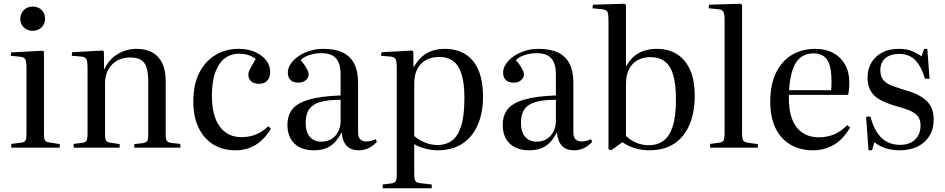

<svg xmlns="http://www.w3.org/2000/svg" viewBox="-20 -786 5028 1022"><path d="M40 0V-20L94 -27Q112 -29 116.5 -39.5Q121 -50 121 -76V-422Q121 -457 115 -469.5Q109 -482 87 -484L37 -489L39 -507L206 -516L214 -511V-72Q214 -49 219 -39.5Q224 -30 241 -28L298 -19V0ZM154 -622Q126 -622 107 -640Q88 -658 88 -686Q88 -714 107 -732.5Q126 -751 154 -751Q183 -751 201.5 -733Q220 -715 220 -687Q220 -659 201.5 -640.5Q183 -622 154 -622Z M372 0V-20L420 -26Q436 -29 441 -38.5Q446 -48 446 -74V-423Q446 -458 440 -470.5Q434 -483 412 -485L362 -489L364 -508L527 -517L533 -512L534 -416H535Q559 -470 606 -498Q653 -526 706 -526Q757 -526 791.5 -506.5Q826 -487 844 -449Q862 -411 862 -355V-66Q862 -44 868 -36Q874 -28 893 -25L940 -20V0H695V-19L739 -24Q758 -27 763.5 -35.5Q769 -44 769 -66V-351Q769 -398 760 -426.5Q751 -455 730 -467.5Q709 -480 671 -480Q633 -480 603 -463Q573 -446 556 -415Q539 -384 539 -342V-70Q539 -48 544 -39Q549 -30 564 -27L617 -19V0Z M1232 14Q1166 14 1116 -16.5Q1066 -47 1037.5 -105Q1009 -163 1009 -247Q1009 -334 1039.5 -396Q1070 -458 1125 -492Q1180 -526 1250 -526Q1300 -526 1338 -509Q1376 -492 1397 -464.5Q1418 -437 1418 -405Q1418 -385 1411.5 -370.5Q1405 -356 1392 -348Q1379 -340 1359 -340Q1331 -340 1316.5 -353.5Q1302 -367 1302 -389Q1302 -403 1312 -421.5Q1322 -440 1341 -472Q1322 -487 1300.5 -493.5Q1279 -500 1249 -500Q1209 -500 1177 -476Q1145 -452 1126.5 -402.5Q1108 -353 1108 -276Q1108 -168 1150 -112Q1192 -56 1264 -56Q1312 -56 1347.5 -72.5Q1383 -89 1408 -114L1422 -101Q1389 -45 1342 -15.5Q1295 14 1232 14Z M1650 14Q1584 14 1547 -22Q1510 -58 1510 -121Q1510 -172 1536.5 -205Q1563 -238 1625 -256Q1687 -274 1793 -278V-388Q1793 -429 1782 -454Q1771 -479 1749 -491Q1727 -503 1691 -503Q1658 -503 1627 -493Q1596 -483 1580 -466Q1596 -448 1605 -433.5Q1614 -419 1618.5 -408.5Q1623 -398 1623 -390Q1623 -373 1608 -359.5Q1593 -346 1568 -346Q1541 -346 1526.5 -360Q1512 -374 1512 -399Q1512 -431 1538.5 -460.5Q1565 -490 1608 -508Q1651 -526 1700 -526Q1763 -526 1804 -506.5Q1845 -487 1865.5 -447Q1886 -407 1886 -346V-82Q1886 -55 1898 -44Q1910 -33 1930 -33Q1942 -33 1954.5 -36Q1967 -39 1980 -45L1986 -31Q1964 -7 1939.5 3.5Q1915 14 1892 14Q1847 14 1825 -10Q1803 -34 1798 -82Q1781 -47 1759 -25.5Q1737 -4 1710.5 5Q1684 14 1650 14ZM1691 -32Q1721 -32 1744 -46Q1767 -60 1780 -85.5Q1793 -111 1793 -143V-255Q1726 -255 1685 -243Q1644 -231 1625.5 -204.5Q1607 -178 1607 -132Q1607 -84 1629 -58Q1651 -32 1691 -32Z M2017 216V196L2065 190Q2080 188 2086 179Q2092 170 2092 143V-422Q2092 -460 2085.5 -471.5Q2079 -483 2057 -485L2008 -489L2011 -508L2173 -517L2180 -512L2181 -430H2183Q2203 -465 2228 -486Q2253 -507 2283 -516.5Q2313 -526 2346 -526Q2410 -526 2456 -498Q2502 -470 2526.5 -413.5Q2551 -357 2551 -271Q2551 -185 2523 -121Q2495 -57 2441.5 -21.5Q2388 14 2309 14Q2279 14 2243.5 5Q2208 -4 2185 -19V143Q2185 167 2191 177Q2197 187 2217 189L2278 196V216ZM2309 -14Q2353 -14 2385 -37Q2417 -60 2434.5 -114.5Q2452 -169 2452 -264Q2452 -344 2436.5 -392Q2421 -440 2391.5 -461.5Q2362 -483 2320 -483Q2277 -483 2247 -466Q2217 -449 2201 -418Q2185 -387 2185 -343V-62Q2205 -43 2239 -28.5Q2273 -14 2309 -14Z M2796 14Q2730 14 2693 -22Q2656 -58 2656 -121Q2656 -172 2682.5 -205Q2709 -238 2771 -256Q2833 -274 2939 -278V-388Q2939 -429 2928 -454Q2917 -479 2895 -491Q2873 -503 2837 -503Q2804 -503 2773 -493Q2742 -483 2726 -466Q2742 -448 2751 -433.5Q2760 -419 2764.5 -408.5Q2769 -398 2769 -390Q2769 -373 2754 -359.5Q2739 -346 2714 -346Q2687 -346 2672.5 -360Q2658 -374 2658 -399Q2658 -431 2684.5 -460.5Q2711 -490 2754 -508Q2797 -526 2846 -526Q2909 -526 2950 -506.5Q2991 -487 3011.5 -447Q3032 -407 3032 -346V-82Q3032 -55 3044 -44Q3056 -33 3076 -33Q3088 -33 3100.5 -36Q3113 -39 3126 -45L3132 -31Q3110 -7 3085.5 3.5Q3061 14 3038 14Q2993 14 2971 -10Q2949 -34 2944 -82Q2927 -47 2905 -25.5Q2883 -4 2856.5 5Q2830 14 2796 14ZM2837 -32Q2867 -32 2890 -46Q2913 -60 2926 -85.5Q2939 -111 2939 -143V-255Q2872 -255 2831 -243Q2790 -231 2771.5 -204.5Q2753 -178 2753 -132Q2753 -84 2775 -58Q2797 -32 2837 -32Z M3233 14 3219 8V-676Q3219 -709 3214 -722Q3209 -735 3181 -737L3134 -742L3136 -761L3304 -766L3312 -760V-434L3313 -432Q3332 -468 3357 -488Q3382 -508 3412 -517Q3442 -526 3475 -526Q3538 -526 3583 -498Q3628 -470 3653 -414.5Q3678 -359 3678 -276Q3678 -186 3649.5 -120.5Q3621 -55 3567.5 -20.5Q3514 14 3437 14Q3397 14 3359 2.5Q3321 -9 3293 -29ZM3434 -13Q3478 -13 3510.5 -36Q3543 -59 3560.5 -112.5Q3578 -166 3578 -257Q3578 -337 3563.5 -386.5Q3549 -436 3518.5 -459Q3488 -482 3442 -482Q3404 -482 3374.5 -466Q3345 -450 3328.5 -418Q3312 -386 3312 -340V-62Q3334 -41 3365 -27Q3396 -13 3434 -13Z M3760 0V-20L3806 -26Q3826 -28 3831.5 -38.5Q3837 -49 3837 -77V-678Q3837 -712 3830 -724Q3823 -736 3801 -737L3752 -742L3754 -761L3922 -766L3930 -760V-73Q3930 -50 3935.5 -39.5Q3941 -29 3962 -26L4014 -19V0Z M4307 14Q4239 14 4187.5 -16Q4136 -46 4108 -104Q4080 -162 4080 -245Q4080 -335 4110 -397.5Q4140 -460 4194 -493Q4248 -526 4320 -526Q4375 -526 4415.5 -504Q4456 -482 4478.5 -441.5Q4501 -401 4501 -347Q4501 -330 4499.5 -314Q4498 -298 4495 -281H4179Q4177 -202 4196.5 -152Q4216 -102 4253 -78.5Q4290 -55 4337 -55Q4379 -55 4416 -69Q4453 -83 4490 -120L4505 -107Q4467 -43 4417.5 -14.5Q4368 14 4307 14ZM4180 -306H4404Q4405 -315 4405.5 -326.5Q4406 -338 4406 -351Q4406 -435 4382.5 -468.5Q4359 -502 4311 -502Q4272 -502 4244.5 -482.5Q4217 -463 4201 -420Q4185 -377 4180 -306Z M4603 14 4590 -164 4613 -166Q4628 -110 4651 -77Q4674 -44 4704 -29.5Q4734 -15 4770 -15Q4822 -15 4851 -43Q4880 -71 4880 -118Q4880 -150 4864.5 -168.5Q4849 -187 4820.5 -198.5Q4792 -210 4751 -221Q4723 -229 4695.5 -240Q4668 -251 4645.5 -267.5Q4623 -284 4610.5 -310Q4598 -336 4598 -375Q4598 -418 4618 -452Q4638 -486 4675 -506Q4712 -526 4765 -526Q4808 -526 4837.5 -513Q4867 -500 4885 -486L4899 -526H4916L4928 -366L4903 -368Q4886 -429 4853.5 -464Q4821 -499 4766 -499Q4720 -499 4693 -476.5Q4666 -454 4666 -412Q4666 -379 4682 -360Q4698 -341 4726 -330.5Q4754 -320 4789 -309Q4822 -300 4850.5 -288Q4879 -276 4902 -258Q4925 -240 4937.5 -213.5Q4950 -187 4950 -150Q4950 -100 4927.5 -63Q4905 -26 4864.5 -6Q4824 14 4768 14Q4730 14 4696.5 4Q4663 -6 4634 -29L4622 14Z"/></svg>

Font: Literata 60pt
Style: Regular
Weight: 400
Designer: Latin by Veronika Burian and Jose Scaglione. Greek by Irene Vlachou. Cyrillic by Vera Evstafieva.
Foundry: TypeTogether
Version: Version 3.002